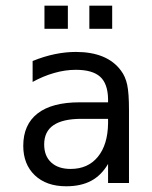

<svg xmlns="http://www.w3.org/2000/svg" viewBox="-20 -649 540 681"><path d="M268.6 -227.5Q203.1 -227.5 169.9 -205.1Q136.7 -182.6 136.7 -136.7Q136.7 -95.7 161.6 -72.8Q186.5 -49.8 230.5 -49.8Q292 -49.8 327.1 -92.8Q362.3 -135.7 363.3 -211.9V-227.5ZM437.5 -258.8V0H363.3V-67.4Q338.9 -26.4 302.7 -7.3Q266.6 11.7 214.8 11.7Q144.5 11.7 103.5 -27.3Q62.5 -66.4 62.5 -131.8Q62.5 -207 113.3 -246.6Q164.1 -286.1 262.7 -286.1H363.3V-297.9Q362.3 -352.5 335 -377Q307.6 -401.4 249 -401.4Q210.9 -401.4 171.9 -390.1Q132.8 -378.9 95.7 -358.4V-432.6Q136.7 -449.2 174.8 -457Q212.9 -464.8 249 -464.8Q304.7 -464.8 344.7 -448.2Q384.8 -431.6 409.2 -398.4Q424.8 -377.9 431.2 -348.1Q437.5 -318.4 437.5 -258.8ZM137.7 -628.9H220.7V-546.9H137.7ZM296.9 -628.9H377.9V-546.9H296.9Z"/></svg>

Font: BabelStone Shapes
Style: Regular
Weight: 400
Designer: Andrew West
Foundry: BabelStone
Version: Version 15.0.0 September 13, 2022